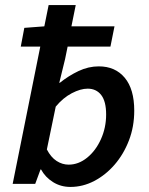

<svg xmlns="http://www.w3.org/2000/svg" viewBox="-20 -726 590 758"><path d="M258 12Q220 12 189.5 -7Q159 -26 142 -57H140L119 0H30L139 -542H62L76 -616L155 -622L172 -706H279L262 -622H432L416 -542H247L237 -493L214 -399H216Q251 -427 290 -445.5Q329 -464 370 -464Q435 -464 472.5 -419Q510 -374 510 -289Q510 -226 489 -171.5Q468 -117 432.5 -76Q397 -35 352 -11.5Q307 12 258 12ZM251 -76Q290 -76 324 -103.5Q358 -131 378.5 -176.5Q399 -222 399 -274Q399 -326 379.5 -351Q360 -376 326 -376Q298 -376 263.5 -358Q229 -340 200 -305L165 -136Q181 -105 203.5 -90.5Q226 -76 251 -76Z"/></svg>

Font: Source Sans 3 Semibold
Style: Italic
Weight: 600
Italic angle: -11°
Designer: Paul D. Hunt
Foundry: Adobe
Version: Version 3.052;hotconv 1.1.0;makeotfexe 2.6.0